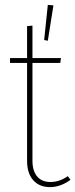

<svg xmlns="http://www.w3.org/2000/svg" viewBox="-20 -757 309 787"><path d="M269 -20Q228 10 185 10Q141 10 116 -18.5Q91 -47 91 -97V-499H21V-519H91V-650L113 -652V-519H230L227 -499H113V-98Q113 -57 132 -34Q151 -11 187 -11Q224 -11 258 -35ZM176 -590 199 -735 176 -737 161 -593Z"/></svg>

Font: Fira Sans Extra Condensed Thin
Style: Regular
Weight: 250
Width: 1
Designer: Carrois Corporate & Edenspiekermann AG
Foundry: Carrois Corporate GbR & Edenspiekermann AG
Version: Version 4.203